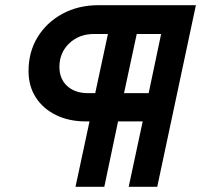

<svg xmlns="http://www.w3.org/2000/svg" viewBox="-20 -720 775 740"><path d="M271 0 325 -252H312Q246 -252 196 -276.5Q146 -301 118 -344.5Q90 -388 90 -446Q90 -520 125 -577Q160 -634 221 -667Q282 -700 360 -700H735L586 0H476L530 -252H435L382 0ZM458 -361H553L601 -589H507ZM319 -361H347L396 -589H342Q285 -589 247 -553Q209 -517 209 -462Q209 -416 239 -388.5Q269 -361 319 -361Z"/></svg>

Font: Red Hat Display
Style: Bold Italic
Weight: 700
Italic angle: -12°
Designer: Pentagram, MCKL
Foundry: Pentagram, MCKL
Version: Version 1.023; ttfautohint (v1.8.3)